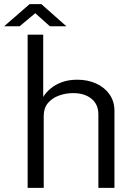

<svg xmlns="http://www.w3.org/2000/svg" viewBox="-54 -911 646 931"><path d="M80 0V-743H155.5V-441Q169 -463 191.8 -482Q214.5 -501 246.8 -512.8Q279 -524.5 320.5 -524.5Q371.5 -524.5 412.2 -506Q453 -487.5 477 -453.5Q501 -419.5 501 -373.5V0H423V-356Q423 -405 389.5 -432.2Q356 -459.5 301 -459.5Q263.5 -459.5 230.8 -447.2Q198 -435 178 -410.8Q158 -386.5 158 -349V0ZM188 -783.5 117 -847 41 -783.5H-34L89.5 -891H146.5L268 -783.5Z"/></svg>

Font: Public Sans Thin Light
Style: Regular
Weight: 300
Version: Version 1.007